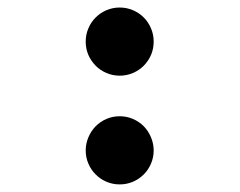

<svg xmlns="http://www.w3.org/2000/svg" viewBox="-20 -482 640 513"><path d="M235.4 -435.1Q248 -447.8 264.6 -454.8Q281.2 -461.9 299.8 -461.9Q318.4 -461.9 335 -454.8Q351.6 -447.8 364.3 -435.1Q376.5 -422.9 383.5 -406.2Q390.6 -389.6 390.6 -371.1Q390.6 -334 364.3 -306.6Q351.6 -293.9 335 -286.9Q318.4 -279.8 299.8 -279.8Q281.2 -279.8 264.6 -286.9Q248 -293.9 235.4 -306.6Q209 -334 209 -371.1Q209 -389.6 216.1 -406.2Q223.1 -422.9 235.4 -435.1ZM235.4 -144.5Q248 -157.2 264.6 -164.3Q281.2 -171.4 299.8 -171.4Q318.4 -171.4 335 -164.3Q351.6 -157.2 364.3 -144.5Q376.5 -131.8 383.5 -115Q390.6 -98.1 390.6 -80.1Q390.6 -61.5 383.5 -44.9Q376.5 -28.3 364.3 -16.1Q351.6 -3.4 335 3.7Q318.4 10.7 299.8 10.7Q281.2 10.7 264.6 3.7Q248 -3.4 235.4 -16.1Q223.1 -28.3 216.1 -44.9Q209 -61.5 209 -80.1Q209 -98.1 216.1 -115Q223.1 -131.8 235.4 -144.5Z"/></svg>

Font: Courier Prime SemiBold
Style: Regular
Weight: 600
Designer: Alan Dague-Greene
Foundry: Quote-Unquote Apps
Version: Version 1.202